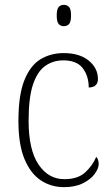

<svg xmlns="http://www.w3.org/2000/svg" viewBox="-20 -762 461 792"><path d="M244 10Q191 10 148.5 -18Q106 -46 81 -106Q56 -166 56 -263Q56 -370 80.5 -431Q105 -492 147 -517.5Q189 -543 243 -543Q308 -543 346 -512Q384 -481 384 -436Q384 -402 346 -401Q346 -448 321.5 -480.5Q297 -513 241 -513Q199 -513 166.5 -490Q134 -467 116 -413Q98 -359 98 -264Q98 -143 139.5 -82.5Q181 -22 247 -23Q301 -23 331.5 -51Q362 -79 377 -115Q387 -105 387 -85Q387 -67 370.5 -44.5Q354 -22 322 -6Q290 10 244 10ZM243 -654Q230 -654 222 -663Q214 -672 214 -698Q214 -724 222 -733Q230 -742 243 -742Q257 -742 265 -733Q273 -724 273 -698Q273 -672 265 -663Q257 -654 243 -654Z"/></svg>

Font: Noto Serif Tamil SemiCondensed ExtraLight
Style: Italic
Weight: 200
Width: 4
Italic angle: -12°
Designer: Indian Type Foundry, Tom Grace, and the Monotype Design Team
Foundry: Monotype Imaging Inc.
Version: Version 2.003; ttfautohint (v1.8.4.7-5d5b)